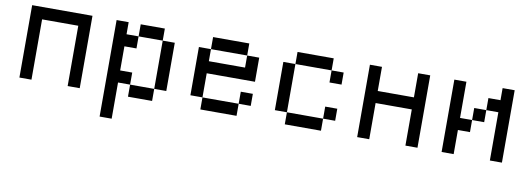

<svg xmlns="http://www.w3.org/2000/svg" viewBox="-57 -894 3933 1425"><g transform="rotate(10 1909.0 -181.5)"><path d="M90.9 -545.5V0H181.8V-454.5H454.5V0H545.5V-545.5Z M727.3 -545.5V181.8H818.2V-90.9H909.1V-181.8H818.2V-363.6H909.1V-454.5H818.2V-545.5ZM909.1 -545.5V-454.5H1090.9V-545.5ZM1090.9 -454.5V-90.9H1181.8V-454.5ZM909.1 -90.9V0H1090.9V-90.9Z M1454.5 -545.5V-454.5H1727.3V-545.5ZM1363.6 -454.5V-90.9H1454.5V-272.7H1818.2V-454.5H1727.3V-363.6H1454.5V-454.5ZM1454.5 -90.9V0H1727.3V-90.9ZM1727.3 -181.8V-90.9H1818.2V-181.8Z M2090.9 -545.5V-454.5H2363.6V-545.5ZM2000 -454.5V-90.9H2090.9V-454.5ZM2090.9 -90.9V0H2363.6V-90.9ZM2363.6 -454.5V-363.6H2454.5V-454.5ZM2363.6 -181.8V-90.9H2454.5V-181.8Z M2636.4 -545.5V0H2727.3V-272.7H3000V0H3090.9V-545.5H3000V-363.6H2727.3V-545.5Z M3272.7 -545.5V0H3363.6V-181.8H3454.5V-272.7H3363.6V-545.5ZM3636.4 -363.6V0H3727.3V-545.5H3636.4V-454.5H3545.5V-363.6ZM3454.5 -363.6V-272.7H3545.5V-363.6Z"/></g></svg>

Font: Departure Mono
Style: Regular
Weight: 400
Monospace: yes
Designer: Helena Zhang
Version: Version 1.500;Glyphs 3.3.1 (3343)